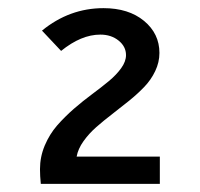

<svg xmlns="http://www.w3.org/2000/svg" viewBox="-20 -727 490 471"><path d="M80.1 -275.9Q78.1 -295.4 78.1 -312Q78.1 -342.3 89.8 -370.1Q101.6 -397.9 120.1 -419.2Q138.7 -440.4 161.1 -460Q183.6 -479.5 206.1 -496.1Q228.5 -512.7 247.1 -528.1Q265.6 -543.5 277.3 -559.8Q289.1 -576.2 289.1 -591.8Q289.1 -612.8 271 -627.4Q252.9 -642.1 226.1 -642.1Q179.2 -642.1 129.9 -602.1L83 -651.9Q150.4 -707 233.9 -707Q295.4 -707 333.3 -675.8Q371.1 -644.5 371.1 -597.2Q371.1 -574.2 360.8 -552.7Q350.6 -531.2 334 -513.9Q317.4 -496.6 296.9 -480Q276.4 -463.4 255.4 -447.3Q234.4 -431.2 216.3 -415.3Q198.2 -399.4 184.8 -380.6Q171.4 -361.8 168 -342.8H372.1V-275.9Z"/></svg>

Font: ABeeZee
Style: Regular
Weight: 400
Designer: Anja Meiners
Foundry: Anja Meiners
Version: Version 1.002